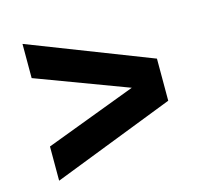

<svg xmlns="http://www.w3.org/2000/svg" viewBox="-77 -704 687 648"><g transform="rotate(-15 266.0 -380.0)"><path d="M53.5 -141V-260.5L371.5 -380.5L53.5 -499.5V-619L479 -453.5V-306.5Z"/></g></svg>

Font: Encode Sans SmCnd
Style: Bold
Weight: 700
Width: 4
Designer: Multiple Designers
Foundry: Impallari Type
Version: Version 3.002; ttfautohint (v1.8.3) -l 8 -r 50 -G 200 -x 14 